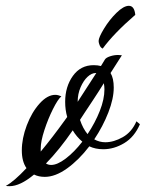

<svg xmlns="http://www.w3.org/2000/svg" viewBox="-85 -576 501 660"><path d="M396 -149Q377 -105 342 -84Q307 -63 270 -63Q243 -63 222 -73Q186 -26 145.5 3Q105 32 69 32Q48 32 32 24Q-16 64 -52 64Q-61 64 -65 63Q-37 48 6 2Q-10 -21 -10 -59Q-10 -100 7 -145Q24 -190 51 -220Q78 -250 105 -250Q114 -250 126 -245Q114 -235 97 -201Q80 -167 67.5 -128.5Q55 -90 55 -66V-55Q95 -103 141 -167L146 -174Q139 -198 139 -226Q139 -278 165.5 -315Q192 -352 237 -352Q251 -352 262 -349Q264 -352 276 -372Q280 -378 293.5 -382.5Q307 -387 321 -387L334 -386L295 -325Q306 -307 306 -275Q306 -237 287.5 -189.5Q269 -142 239 -97Q257 -87 277 -87Q306 -87 337 -104.5Q368 -122 384 -159ZM182 -226Q218 -281 246 -325H244Q230 -325 216 -312Q202 -299 192 -276Q182 -253 182 -226ZM274 -269Q274 -278 272 -290Q256 -264 234.5 -231.5Q213 -199 205 -187L190 -164Q200 -134 216 -115Q242 -154 258 -194.5Q274 -235 274 -269ZM198 -89Q178 -106 165 -128Q119 -61 73 -14Q81 -9 91 -9Q112 -9 141 -31Q170 -53 198 -89ZM254 -435Q254 -447 272.5 -477.5Q291 -508 315.5 -532Q340 -556 358 -556Q377 -556 380 -525Q306 -461 268 -409Q261 -412 257.5 -420.5Q254 -429 254 -435Z"/></svg>

Font: Dancing Script
Style: Regular
Weight: 400
Designer: Pablo Impallari
Foundry: Pablo Impallari
Version: Version 2.000